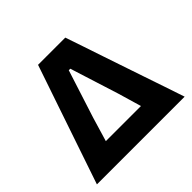

<svg xmlns="http://www.w3.org/2000/svg" viewBox="-172 -899 1085 1085"><g transform="rotate(-45 371.0 -356.5)"><path d="M21.1 0Q40.9 -58 62.5 -121.9Q84.2 -185.9 103.8 -243.4L186.7 -487.1Q208.8 -552 227.2 -605.8Q245.6 -659.6 263.6 -713H481.2Q499.5 -659.6 517.5 -606.3Q535.4 -553 557.5 -487.3L640.9 -240.7Q660.9 -182.3 681.9 -120.1Q703 -57.8 722.2 0ZM196.2 -26.4 180 -137.2H562.5L542.8 -26.4Q524.5 -89 505.1 -154.8Q485.8 -220.5 468.6 -279.1L377 -568.6H364.8L272.4 -280.8Q254.4 -220.3 234.6 -154Q214.9 -87.6 196.2 -26.4Z"/></g></svg>

Font: Commissioner Thin
Style: Regular
Weight: 100
Designer: Kostas Bartsokas
Foundry: Kostas Bartsokas
Version: Version 1.001;gftools[0.9.23]